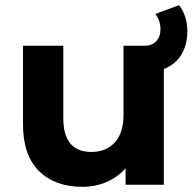

<svg xmlns="http://www.w3.org/2000/svg" viewBox="-20 -715 745 743"><path d="M614 -448V0H466V-64Q435 -29 392 -10.5Q349 8 299 8Q193 8 131 -53Q69 -114 69 -234V-538H225V-257Q225 -127 334 -127Q390 -127 424 -163.5Q458 -200 458 -272V-538H541Q568 -538 584.5 -555.5Q601 -573 601 -601Q601 -636 581 -661L673 -695Q705 -653 705 -595Q705 -541 681.5 -503Q658 -465 614 -448Z"/></svg>

Font: mBank
Style: Bold
Weight: 700
Designer: Julieta Ulanovsky
Foundry: Julieta Ulanovsky
Version: Version 7.200